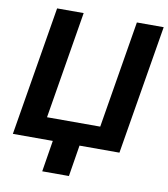

<svg xmlns="http://www.w3.org/2000/svg" viewBox="-96 -807 930 1064"><g transform="rotate(10 369.0 -275.5)"><path d="M364.3 176.1H214.1L242.5 0H17.8L138.5 -727.3H288L188.2 -123.6H487.6L587.4 -727.3H738.3L617.5 0H392.8Z"/></g></svg>

Font: Linik Sans
Style: Bold Italic
Weight: 700
Italic angle: 9°
Designer: Fonts by Rasmus Andersson / Changes by Cristiano Sobral with parts from Marc Monis
Foundry: rsms
Version: Version 3.020; ttfautohint (v1.6)